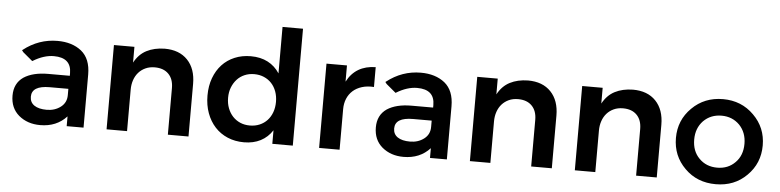

<svg xmlns="http://www.w3.org/2000/svg" viewBox="-45 -973 4929 1214"><g transform="rotate(5 2419.5 -366.0)"><path d="M449 -483Q508 -435 508 -335V2H401V-60Q337 10 233 10Q152 10 97 -36Q43 -82 43 -161Q43 -239 101 -279Q159 -317 256 -317H393V-333Q393 -432 282 -432Q219 -432 150 -390L148 -389L87 -440L78 -452L81 -454Q178 -530 297 -530Q390 -530 449 -483ZM391 -234H273Q159 -234 159 -164Q159 -128 187 -109Q215 -90 266 -90Q317 -90 354 -118Q391 -146 391 -194Z M976 -540Q1069 -540 1121.5 -485Q1174 -430 1174 -334V0H1043V-296Q1043 -353 1011.5 -385Q980 -417 924 -417Q891 -417 865 -405Q839 -393 821 -372.5Q803 -352 793.5 -324Q784 -296 784 -263V0H654V-535H784V-435Q813 -489 861.5 -514Q910 -539 976 -540Z M1836 -742V0H1706V-86Q1677 -41 1631.5 -17.5Q1586 6 1526 6Q1469 6 1422 -14Q1375 -34 1341.5 -70.5Q1308 -107 1289.5 -157.5Q1271 -208 1271 -269Q1271 -330 1289.5 -380Q1308 -430 1341 -465.5Q1374 -501 1420.5 -520.5Q1467 -540 1523 -540Q1585 -540 1631 -516Q1677 -492 1706 -447V-742ZM1554 -103Q1588 -103 1616 -115Q1644 -127 1664 -148.5Q1684 -170 1695 -200Q1706 -230 1706 -266Q1706 -302 1695 -332Q1684 -362 1664 -383.5Q1644 -405 1616 -417Q1588 -429 1554 -429Q1521 -429 1493 -417Q1465 -405 1445 -383Q1425 -361 1413.5 -331.5Q1402 -302 1402 -266Q1402 -230 1413.5 -200Q1425 -170 1445 -148.5Q1465 -127 1492.5 -115Q1520 -103 1554 -103Z M2133 -432Q2188 -538 2315 -540V-414Q2273 -417 2239 -406.5Q2205 -396 2181.5 -375Q2158 -354 2145.5 -324Q2133 -294 2133 -258V0H2003V-535H2133V-432Z M2755 -483Q2814 -435 2814 -335V2H2707V-60Q2643 10 2539 10Q2458 10 2403 -36Q2349 -82 2349 -161Q2349 -239 2407 -279Q2465 -317 2562 -317H2699V-333Q2699 -432 2588 -432Q2525 -432 2456 -390L2454 -389L2393 -440L2384 -452L2387 -454Q2484 -530 2603 -530Q2696 -530 2755 -483ZM2697 -234H2579Q2465 -234 2465 -164Q2465 -128 2493 -109Q2521 -90 2572 -90Q2623 -90 2660 -118Q2697 -146 2697 -194Z M3282 -540Q3375 -540 3427.5 -485Q3480 -430 3480 -334V0H3349V-296Q3349 -353 3317.5 -385Q3286 -417 3230 -417Q3197 -417 3171 -405Q3145 -393 3127 -372.5Q3109 -352 3099.5 -324Q3090 -296 3090 -263V0H2960V-535H3090V-435Q3119 -489 3167.5 -514Q3216 -539 3282 -540Z M3948 -540Q4041 -540 4093.5 -485Q4146 -430 4146 -334V0H4015V-296Q4015 -353 3983.5 -385Q3952 -417 3896 -417Q3863 -417 3837 -405Q3811 -393 3793 -372.5Q3775 -352 3765.5 -324Q3756 -296 3756 -263V0H3626V-535H3756V-435Q3785 -489 3833.5 -514Q3882 -539 3948 -540Z M4521 -530Q4638 -530 4717 -451Q4796 -373 4796 -260Q4796 -146 4717 -68Q4639 10 4521 10Q4402 10 4324 -68Q4245 -146 4245 -260Q4245 -373 4324 -451Q4403 -530 4521 -530ZM4635 -141Q4680 -186 4680 -260Q4680 -332 4635 -379Q4589 -425 4521 -425Q4452 -425 4406 -379Q4361 -332 4361 -260Q4361 -186 4406 -141Q4451 -95 4521 -95Q4590 -95 4635 -141Z"/></g></svg>

Font: QuotatisMedium
Style: Regular
Weight: 500
Designer: Julieta Ulanovsky
Foundry: Quotatis-Medium
Version: Version 4.000;PS 004.000;hotconv 1.0.88;makeotf.lib2.5.64775